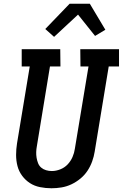

<svg xmlns="http://www.w3.org/2000/svg" viewBox="-20 -998 656 1026"><path d="M255 8Q224 8 194 2Q164 -4 140 -19.5Q116 -35 98.5 -58.5Q81 -82 73.5 -110.5Q66 -139 66 -170Q66 -201 71 -232L139 -643H96V-735H302L303 -643H247L177 -217Q174 -201 173.5 -185.5Q173 -170 175.5 -155Q178 -140 183.5 -126Q189 -112 200 -102.5Q211 -93 226 -88.5Q241 -84 257 -84Q279 -84 302 -93Q325 -102 341.5 -119.5Q358 -137 367.5 -159Q377 -181 380 -203L453 -643H410L409 -735H616V-643H561L486 -188Q482 -162 472.5 -135.5Q463 -109 447.5 -85.5Q432 -62 409.5 -43.5Q387 -25 361.5 -13Q336 -1 309 3.5Q282 8 255 8ZM269 -801 222 -843 352 -978H460L543 -839L488 -806L397 -920Z"/></svg>

Font: Iosevka Etoile Semibold
Style: Italic
Weight: 600
Italic angle: -9°
Designer: Belleve Invis
Foundry: Belleve Invis
Version: Version 22.1.2; ttfautohint (v1.8.4)